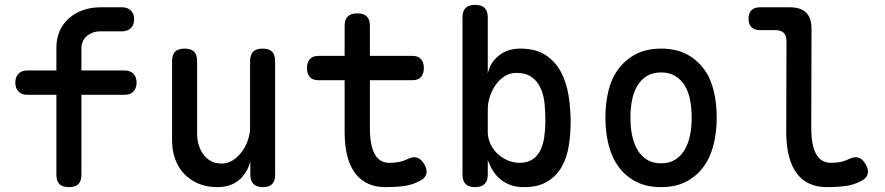

<svg xmlns="http://www.w3.org/2000/svg" viewBox="-20 -760 3640 790"><path d="M493 -370H315V-42Q315 -15 302.5 -2.5Q290 10 263.5 10Q237 10 224.5 -2.5Q212 -15 212 -42V-370H92Q69 -370 56 -383.5Q43 -397 43 -420Q43 -443 56 -456.5Q69 -470 92 -470H212V-564Q212 -602 225.5 -632.5Q239 -663 264 -685Q289 -707 322 -718.5Q355 -730 393 -730H482Q505 -730 518.5 -716.5Q532 -703 532 -680.5Q532 -658 518.5 -644.5Q505 -631 482 -631H393Q374 -631 359.5 -625Q345 -619 335 -609.5Q325 -600 320 -588Q315 -576 315 -564V-470H493Q516 -470 529 -456.5Q542 -443 542 -420Q542 -397 529 -383.5Q516 -370 493 -370Z M1009 -234V-508Q1009 -535 1021.5 -547.5Q1034 -560 1061 -560Q1087 -560 1099.5 -547.5Q1112 -535 1112 -508V-41Q1112 -15 1099.5 -2.5Q1087 10 1062 10Q1037 10 1023.5 -2.5Q1010 -15 1010 -41V-95Q996 -46 962 -18Q928 10 874 10Q832 10 798 -4Q764 -18 739 -43.5Q714 -69 701 -104.5Q688 -140 688 -183V-508Q688 -535 700.5 -547.5Q713 -560 739 -560Q766 -560 778.5 -547.5Q791 -535 791 -508V-210Q791 -186 797.5 -164Q804 -142 816.5 -125Q829 -108 847.5 -97.5Q866 -87 892 -87Q918 -87 939.5 -101.5Q961 -116 976.5 -137.5Q992 -159 1000.5 -185Q1009 -211 1009 -234Z M1677 -530Q1701 -530 1712.5 -516.5Q1724 -503 1724 -480Q1724 -457 1712.5 -443.5Q1701 -430 1677 -430H1502V-234Q1502 -161 1522 -125.5Q1542 -90 1582 -90Q1601 -90 1619 -93Q1637 -96 1658 -106Q1680 -117 1697 -111Q1714 -105 1726 -84Q1739 -62 1734 -44Q1729 -26 1708 -16Q1677 1 1641.5 5.5Q1606 10 1565 10Q1527 10 1496 -3.5Q1465 -17 1443 -45Q1421 -73 1409.5 -116Q1398 -159 1398 -218V-430H1289Q1266 -430 1254.5 -443.5Q1243 -457 1243 -480Q1243 -503 1254.5 -516.5Q1266 -530 1290 -530H1398V-653Q1398 -680 1411 -692.5Q1424 -705 1450 -705Q1476 -705 1489 -692.5Q1502 -680 1502 -653V-530Z M1935 10Q1908 10 1895.5 -3Q1883 -16 1883 -42V-688Q1883 -715 1896 -727.5Q1909 -740 1935 -740Q1961 -740 1974 -727.5Q1987 -715 1987 -688V-457Q1996 -502 2032 -531Q2068 -560 2121 -560Q2185 -560 2225.5 -533Q2266 -506 2288.5 -463Q2311 -420 2319.5 -366.5Q2328 -313 2328 -260Q2328 -210 2320.5 -161.5Q2313 -113 2292 -75Q2271 -37 2233 -13.5Q2195 10 2136 10Q2105 10 2081.5 1.5Q2058 -7 2040 -21.5Q2022 -36 2009 -56.5Q1996 -77 1987 -102V-42Q1987 -16 1974 -3Q1961 10 1935 10ZM2118 -90Q2149 -90 2170 -103.5Q2191 -117 2203 -141Q2215 -165 2219.5 -197Q2224 -229 2224 -264Q2224 -300 2220.5 -335Q2217 -370 2204 -398Q2191 -426 2167.5 -443Q2144 -460 2104 -460Q2078 -460 2056 -446Q2034 -432 2019 -410Q2004 -388 1995.5 -362Q1987 -336 1987 -311V-217Q1987 -192 1997.5 -169Q2008 -146 2026 -128.5Q2044 -111 2068 -100.5Q2092 -90 2118 -90Z M2700 10Q2641 10 2598 -12Q2555 -34 2526.5 -72Q2498 -110 2484.5 -162.5Q2471 -215 2471 -276Q2471 -337 2484 -388.5Q2497 -440 2526 -478Q2555 -516 2598 -538Q2641 -560 2700 -560Q2760 -560 2803 -538Q2846 -516 2874.5 -478.5Q2903 -441 2916 -389Q2929 -337 2929 -276Q2929 -215 2915.5 -162.5Q2902 -110 2873.5 -72Q2845 -34 2802 -12Q2759 10 2700 10ZM2700 -88Q2733 -88 2756.5 -102Q2780 -116 2795.5 -141Q2811 -166 2818.5 -200.5Q2826 -235 2826 -276Q2826 -317 2819 -351Q2812 -385 2796.5 -409.5Q2781 -434 2757 -448Q2733 -462 2700 -462Q2667 -462 2643 -448Q2619 -434 2603.5 -409Q2588 -384 2581 -350Q2574 -316 2574 -275Q2574 -234 2581.5 -200Q2589 -166 2604.5 -141Q2620 -116 2643.5 -102Q2667 -88 2700 -88Z M3318 -234Q3318 -161 3338.5 -125.5Q3359 -90 3399 -90Q3417 -90 3435 -93Q3453 -96 3474 -106Q3497 -117 3513.5 -111Q3530 -105 3542 -84Q3555 -62 3550 -44Q3545 -26 3525 -16Q3493 1 3458 5.5Q3423 10 3381 10Q3343 10 3312 -3.5Q3281 -17 3259.5 -45Q3238 -73 3226.5 -116Q3215 -159 3215 -218L3216 -592Q3216 -614 3204.5 -625Q3193 -636 3171 -636H3107Q3084 -636 3072 -648Q3060 -660 3060 -683Q3060 -706 3072 -718Q3084 -730 3107 -730H3230Q3275 -730 3297 -708Q3319 -686 3319 -641Z"/></svg>

Font: Maple Mono NL Medium
Style: Regular
Weight: 500
Monospace: yes
Designer: subframe7536
Version: Version 7.000